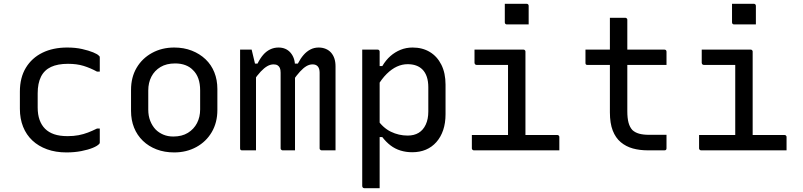

<svg xmlns="http://www.w3.org/2000/svg" viewBox="-20 -794 4240 1014"><path d="M335 -543Q379 -543 414 -535Q449 -527 472 -517.5Q495 -508 502 -500Q506 -497 506.5 -494.5Q507 -492 507 -489Q507 -471 507 -453Q507 -435 507 -416H492Q457 -435 421.5 -446Q386 -457 339 -457Q285 -457 249.5 -440.5Q214 -424 196.5 -389Q179 -354 179 -301V-226Q179 -189 189 -161Q199 -133 218 -114Q237 -95 266 -85Q295 -75 337 -75Q369 -75 395 -80Q421 -85 444.5 -94Q468 -103 492 -115H507Q507 -97 507 -78.5Q507 -60 507 -42Q507 -40 506.5 -38Q506 -36 504 -34Q494 -23 469.5 -13Q445 -3 409 4Q373 11 331 11Q274 11 228.5 -5.5Q183 -22 151 -52Q119 -82 102 -124.5Q85 -167 85 -219V-310Q85 -384 116.5 -436Q148 -488 204 -515.5Q260 -543 335 -543Z M900 -543Q951 -543 993 -526.5Q1035 -510 1065.5 -481Q1096 -452 1112 -412Q1128 -372 1128 -324V-213Q1128 -147 1098.5 -96.5Q1069 -46 1017 -17.5Q965 11 900 11Q849 11 807 -5Q765 -21 734.5 -50.5Q704 -80 688 -120Q672 -160 672 -208V-319Q672 -386 701.5 -436Q731 -486 783 -514.5Q835 -543 900 -543ZM905 -459Q859 -459 827.5 -440Q796 -421 779.5 -389Q763 -357 763 -316V-215Q763 -182 773.5 -155.5Q784 -129 802 -110Q819 -93 842.5 -83Q866 -73 895 -73Q941 -73 972.5 -92.5Q1004 -112 1020.5 -144Q1037 -176 1037 -216V-317Q1037 -352 1027.5 -379Q1018 -406 999 -424Q983 -441 959 -450Q935 -459 905 -459Z M1752 0Q1741 0 1728 0Q1715 0 1703 0Q1691 0 1679 0Q1676 0 1673.5 -1.5Q1671 -3 1669.5 -5Q1668 -7 1668 -11Q1668 -51 1668 -91Q1668 -131 1668 -170.5Q1668 -210 1668 -250Q1668 -290 1668 -330Q1668 -370 1668 -410Q1668 -432 1658.5 -443Q1649 -454 1631 -454Q1614 -454 1598 -444.5Q1582 -435 1564.5 -416Q1547 -397 1526 -367L1515 -458H1553Q1567 -485 1583 -503.5Q1599 -522 1619 -532.5Q1639 -543 1663 -543Q1683 -543 1700 -536Q1717 -529 1728.5 -516Q1740 -503 1746 -485Q1752 -467 1752 -444Q1752 -401 1752 -358Q1752 -315 1752 -272Q1752 -229 1752 -185.5Q1752 -142 1752 -99Q1752 -74 1752 -49.5Q1752 -25 1752 0ZM1538 0Q1528 0 1516.5 0Q1505 0 1494 0Q1483 0 1473 0Q1470 0 1467.5 -1.5Q1465 -3 1463.5 -5Q1462 -7 1462 -11Q1462 -51 1462 -91Q1462 -131 1462 -171Q1462 -211 1462 -250.5Q1462 -290 1462 -330Q1462 -370 1462 -410Q1462 -426 1458 -435Q1454 -444 1446 -449Q1438 -454 1425 -454Q1408 -454 1391.5 -444.5Q1375 -435 1357 -416Q1339 -397 1318 -366L1306 -458H1340Q1354 -486 1370 -504.5Q1386 -523 1406.5 -533Q1427 -543 1451 -543Q1471 -543 1487 -536Q1503 -529 1514.5 -515.5Q1526 -502 1532 -484.5Q1538 -467 1538 -444Q1538 -400 1538 -351Q1538 -302 1538 -247.5Q1538 -193 1538 -131.5Q1538 -70 1538 0ZM1332 0Q1322 0 1313 0Q1304 0 1295 0Q1286 0 1277 0Q1268 0 1259 0Q1256 0 1254 -0.5Q1252 -1 1250.5 -2.5Q1249 -4 1248.5 -6Q1248 -8 1248 -11Q1248 -81 1248 -151Q1248 -221 1248 -291.5Q1248 -362 1248 -432Q1248 -463 1248 -488.5Q1248 -514 1248 -532Q1255 -532 1263 -532Q1271 -532 1278.5 -532Q1286 -532 1293.5 -532Q1301 -532 1309 -532Q1309 -532 1312.5 -517.5Q1316 -503 1320.5 -484Q1325 -465 1328.5 -450.5Q1332 -436 1332 -436Q1332 -376 1332 -305Q1332 -234 1332 -157Q1332 -80 1332 0Z M1893 -532Q1908 -532 1921 -532Q1934 -532 1947 -532Q1960 -532 1974 -532Q1978 -532 1980 -530.5Q1982 -529 1983.5 -527Q1985 -525 1985 -521Q1985 -431 1985 -341Q1985 -251 1985 -160.5Q1985 -70 1985 20Q1985 110 1985 200Q1971 200 1958 200Q1945 200 1932 200Q1919 200 1904 200Q1901 200 1898.5 198.5Q1896 197 1894.5 194.5Q1893 192 1893 189Q1893 111 1893 33.5Q1893 -44 1893 -121.5Q1893 -199 1893 -276.5Q1893 -354 1893 -431Q1893 -457 1893 -482Q1893 -507 1893 -532ZM2159 -543Q2211 -543 2250 -519.5Q2289 -496 2311 -452Q2333 -408 2333 -347V-191Q2333 -144 2320.5 -107Q2308 -70 2284.5 -43.5Q2261 -17 2229 -3.5Q2197 10 2157 10Q2124 10 2095 1Q2066 -8 2042.5 -26Q2019 -44 1999 -70H1971V-165Q2002 -119 2044 -98.5Q2086 -78 2133 -78Q2167 -78 2191 -92.5Q2215 -107 2228.5 -136Q2242 -165 2242 -205V-333Q2242 -365 2234 -388.5Q2226 -412 2211 -427Q2197 -441 2177.5 -448Q2158 -455 2133 -455Q2104 -455 2076.5 -442.5Q2049 -430 2022.5 -404Q1996 -378 1972 -337V-445H1999Q2018 -477 2042 -498Q2066 -519 2095.5 -531Q2125 -543 2159 -543Z M2663 -56V-96Q2663 -117 2663 -138.5Q2663 -160 2663 -181Q2663 -208 2663 -235Q2663 -262 2663 -289Q2663 -316 2663 -343Q2663 -370 2663 -397Q2663 -424 2663 -451H2648Q2623 -451 2598 -451Q2573 -451 2548 -451Q2523 -451 2497 -451Q2494 -451 2491.5 -452.5Q2489 -454 2487.5 -456.5Q2486 -459 2486 -462Q2486 -480 2486 -497Q2486 -514 2486 -532Q2529 -532 2572 -532Q2615 -532 2658 -532Q2701 -532 2744 -532Q2748 -532 2750 -530.5Q2752 -529 2753.5 -527Q2755 -525 2755 -521Q2755 -473 2755 -425.5Q2755 -378 2755 -331Q2755 -284 2755 -237.5Q2755 -191 2755 -145.5Q2755 -100 2755 -56ZM2472 -81H2923Q2927 -81 2929 -79.5Q2931 -78 2932.5 -76Q2934 -74 2934 -70Q2934 -58 2934 -46.5Q2934 -35 2934 -23.5Q2934 -12 2934 0H2483Q2480 0 2477.5 -1.5Q2475 -3 2473.5 -5Q2472 -7 2472 -11Q2472 -23 2472 -34.5Q2472 -46 2472 -57.5Q2472 -69 2472 -81ZM2646 -774Q2660 -774 2674.5 -774Q2689 -774 2703.5 -774Q2718 -774 2732.5 -774Q2747 -774 2761 -774Q2766 -774 2769 -771Q2772 -768 2772 -763V-665Q2758 -665 2743.5 -665Q2729 -665 2714.5 -665Q2700 -665 2685.5 -665Q2671 -665 2657 -665Q2652 -665 2649 -668Q2646 -671 2646 -676Z M3072 -532H3489Q3494 -532 3497 -529Q3500 -526 3500 -521Q3500 -509 3500 -497.5Q3500 -486 3500 -475Q3500 -464 3500 -451H3083Q3080 -451 3078 -451.5Q3076 -452 3074.5 -453.5Q3073 -455 3072.5 -457Q3072 -459 3072 -462Q3072 -475 3072 -486Q3072 -497 3072 -508.5Q3072 -520 3072 -532ZM3500 -82Q3500 -65 3500 -47Q3500 -29 3500 -11Q3500 -6 3497.5 -3Q3495 0 3489 0Q3486 0 3476 0Q3466 0 3452.5 0Q3439 0 3426 0Q3413 0 3402 0Q3358 0 3322 -10Q3286 -20 3258.5 -43Q3231 -66 3216 -104.5Q3201 -143 3201 -201Q3201 -251 3201 -301Q3201 -351 3201 -400.5Q3201 -450 3201 -500Q3201 -550 3201 -600Q3201 -625 3201 -650Q3201 -675 3201 -700Q3222 -700 3242 -700Q3262 -700 3282 -700Q3286 -700 3288 -698.5Q3290 -697 3291.5 -695Q3293 -693 3293 -689Q3293 -629 3293 -569Q3293 -509 3293 -448.5Q3293 -388 3293 -327.5Q3293 -267 3293 -207Q3293 -170 3299.5 -146Q3306 -122 3320 -107Q3334 -94 3355.5 -88Q3377 -82 3408 -82Q3421 -82 3434 -82Q3447 -82 3460 -82Q3473 -82 3486 -82Z M3863 -56V-96Q3863 -117 3863 -138.5Q3863 -160 3863 -181Q3863 -208 3863 -235Q3863 -262 3863 -289Q3863 -316 3863 -343Q3863 -370 3863 -397Q3863 -424 3863 -451H3848Q3823 -451 3798 -451Q3773 -451 3748 -451Q3723 -451 3697 -451Q3694 -451 3691.5 -452.5Q3689 -454 3687.5 -456.5Q3686 -459 3686 -462Q3686 -480 3686 -497Q3686 -514 3686 -532Q3729 -532 3772 -532Q3815 -532 3858 -532Q3901 -532 3944 -532Q3948 -532 3950 -530.5Q3952 -529 3953.5 -527Q3955 -525 3955 -521Q3955 -473 3955 -425.5Q3955 -378 3955 -331Q3955 -284 3955 -237.5Q3955 -191 3955 -145.5Q3955 -100 3955 -56ZM3672 -81H4123Q4127 -81 4129 -79.5Q4131 -78 4132.5 -76Q4134 -74 4134 -70Q4134 -58 4134 -46.5Q4134 -35 4134 -23.5Q4134 -12 4134 0H3683Q3680 0 3677.5 -1.5Q3675 -3 3673.5 -5Q3672 -7 3672 -11Q3672 -23 3672 -34.5Q3672 -46 3672 -57.5Q3672 -69 3672 -81ZM3846 -774Q3860 -774 3874.5 -774Q3889 -774 3903.5 -774Q3918 -774 3932.5 -774Q3947 -774 3961 -774Q3966 -774 3969 -771Q3972 -768 3972 -763V-665Q3958 -665 3943.5 -665Q3929 -665 3914.5 -665Q3900 -665 3885.5 -665Q3871 -665 3857 -665Q3852 -665 3849 -668Q3846 -671 3846 -676Z"/></svg>

Font: Recursive Monospace
Style: Regular
Weight: 400
Version: Version 1.047